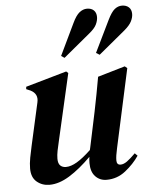

<svg xmlns="http://www.w3.org/2000/svg" viewBox="-55 -822 694 882"><g transform="rotate(-5 292.0 -380.5)"><path d="M138 15Q104 15 79.5 -5.5Q55 -26 55 -67Q55 -90 60 -117Q65 -144 71 -170L115 -367Q124 -406 88 -424L69 -432L70 -443L259 -497L268 -489L198 -183Q192 -158 188 -138Q184 -118 184 -101Q184 -79 194 -69.5Q204 -60 220 -60Q243 -60 271 -76.5Q299 -93 336 -128Q337 -134 339 -141L373 -302Q381 -341 388.5 -380.5Q396 -420 403 -460L529 -497L540 -488L461 -125Q453 -90 453 -70Q453 -49 471 -49Q485 -49 501 -60.5Q517 -72 540 -95L552 -83Q527 -46 488.5 -15.5Q450 15 401 15Q370 15 349.5 -6.5Q329 -28 329 -68Q329 -83 331 -97Q279 -45 230.5 -15Q182 15 138 15ZM242 -570 312 -716Q328 -750 344.5 -763Q361 -776 379 -776Q399 -776 410.5 -765Q422 -754 422 -734Q422 -718 413.5 -700Q405 -682 379 -661L257 -560ZM403 -570 474 -716Q491 -751 506.5 -763.5Q522 -776 540 -776Q560 -776 572 -765Q584 -754 584 -734Q584 -718 575 -700Q566 -682 541 -661L419 -560Z"/></g></svg>

Font: DM Serif Display
Style: Italic
Weight: 400
Italic angle: -12°
Designer: Colophon Foundry, Frank Grießhammer
Foundry: Colophon Foundry
Version: Version 5.100; ttfautohint (v1.8.2)